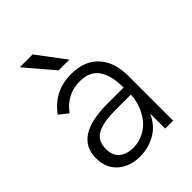

<svg xmlns="http://www.w3.org/2000/svg" viewBox="-202 -793 906 906"><g transform="rotate(-45 250.5 -340.0)"><path d="M211.9 -549.8 92.3 -689.9H178.2L283.2 -549.8ZM196.8 9.8Q128.4 9.8 85.7 -28.3Q43 -66.4 43 -131.8Q43 -275.9 263.2 -275.9H371.1Q371.1 -355.5 341.8 -399.2Q312.5 -442.9 245.1 -442.9Q158.2 -442.9 105 -370.1L61 -404.8Q126.5 -496.1 240.2 -496.1Q329.6 -496.1 377.7 -443.6Q425.8 -391.1 425.8 -299.8V0H373V-100.1Q348.6 -45.4 301.3 -17.8Q253.9 9.8 196.8 9.8ZM203.1 -42Q241.7 -42 274.4 -59.3Q307.1 -76.7 327.6 -104Q348.1 -131.3 359.6 -163.8Q371.1 -196.3 371.1 -228H270Q186.5 -228 146.7 -206.1Q106.9 -184.1 106.9 -130.9Q106.9 -85 133.5 -63.5Q160.2 -42 203.1 -42Z"/></g></svg>

Font: HK Grotesk Light
Style: Regular
Weight: 300
Designer: Alfredo Marco Pradil and Stefan Peev
Foundry: Hanken Design Co.
Version: Version 1.045;PS 001.045;hotconv 1.0.88;makeotf.lib2.5.64775